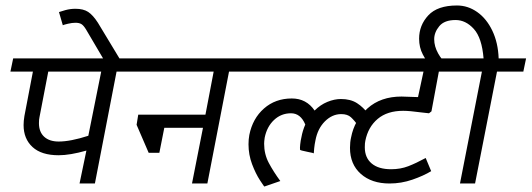

<svg xmlns="http://www.w3.org/2000/svg" viewBox="-20 -669 1938 700"><path d="M326 0H270L295 -120Q235 -103 194 -103Q131 -103 98.5 -133Q66 -163 66 -213Q66 -228 69 -246L100 -408H18L28 -456H513L503 -408H405ZM124 -242Q122 -234 122 -220Q122 -188 141 -170.5Q160 -153 194 -153Q237 -153 302 -174L349 -408H156Z M294 -561Q285 -576 277 -581Q269 -586 255 -586Q243 -586 228 -582.5Q213 -579 209 -577L195 -625Q200 -627 218 -632Q236 -637 255 -637Q284 -637 301.5 -625.5Q319 -614 337 -586L427 -437H367Z M736 0H680L720 -203H579L561 -112H522L478 -214L484 -251H729L759 -408H456L466 -456H923L913 -408H815Z M866 -408 876 -456H1299L1289 -408ZM1323 -253 1289 -207Q1272 -230 1259.5 -241.5Q1247 -253 1224 -253Q1191 -253 1164.5 -226.5Q1138 -200 1130 -157Q1127 -143 1125.5 -128.5Q1124 -114 1124 -110Q1124 -111 1103 -115Q1073 -121 1074 -123Q1073 -128 1074.5 -142.5Q1076 -157 1079 -169Q1083 -192 1093 -215Q1076 -256 1041 -256Q1005 -256 979 -231.5Q953 -207 945 -167Q943 -153 943 -145Q943 -107 960 -75Q977 -43 1002 -9L944 11Q944 13 928 -11.5Q912 -36 899 -70.5Q886 -105 886 -143Q886 -161 889 -177Q901 -237 942.5 -273.5Q984 -310 1044 -310Q1097 -310 1127 -266Q1148 -287 1173.5 -297.5Q1199 -308 1223 -308Q1258 -308 1281.5 -293Q1305 -278 1323 -253ZM1124 -110Z M1312 -156Q1310 -148 1310 -132Q1310 -94 1335 -73Q1360 -52 1406 -52Q1440 -52 1468.5 -63Q1497 -74 1532 -93L1552 -45Q1524 -28 1483.5 -14Q1443 0 1400 0Q1335 0 1295.5 -35Q1256 -70 1256 -130Q1256 -151 1260 -168Q1272 -231 1320 -274Q1368 -317 1444 -317Q1454 -317 1504 -315L1524 -408H1241L1251 -456H1689L1679 -408H1580L1553 -263L1544 -256L1517 -259Q1473 -265 1450 -265Q1392 -265 1357 -235.5Q1322 -206 1312 -156Z M1712 0H1657L1737 -408H1632L1642 -456H1743Q1737 -531 1707.5 -563.5Q1678 -596 1641 -596Q1600 -596 1581.5 -573.5Q1563 -551 1563 -526Q1563 -500 1577.5 -474Q1592 -448 1608 -439H1544Q1535 -445 1521.5 -470.5Q1508 -496 1508 -528Q1508 -577 1541.5 -613Q1575 -649 1646 -649Q1686 -649 1720 -625Q1754 -601 1775 -557Q1796 -513 1798 -456H1898L1888 -408H1792Z"/></svg>

Font: Cambay Devanagari
Style: Italic
Weight: 400
Italic angle: -11°
Designer: Pooja Saxena
Foundry: Pooja Saxena
Version: Version 1.018;PS 001.018;hotconv 1.0.70;makeotf.lib2.5.58329